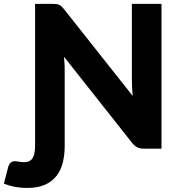

<svg xmlns="http://www.w3.org/2000/svg" viewBox="-106 -748 904 966"><path d="M706.5 -728.5V0H618.5Q599 0 585.8 -6.2Q572.5 -12.5 559.5 -28L216 -462.5Q218 -443 218.8 -424.8Q219.5 -406.5 219.5 -390.5V-13.5Q219.5 32 209.8 70.5Q200 109 178 137.2Q156 165.5 120.2 181.5Q84.5 197.5 32.5 197.5Q13 197.5 -3 196Q-19 194.5 -33 191.8Q-47 189 -60 185Q-73 181 -86.5 176L-64.5 91.5Q-61.5 80.5 -56.2 74.2Q-51 68 -44.5 65.5Q-38 63 -30.8 63Q-23.5 63 -16 64.5Q-10.5 65.5 -2 66.8Q6.5 68 15.5 68Q45.5 68 58 47.5Q70.5 27 70.5 -13.5V-728.5H159.5Q170.5 -728.5 178 -727.5Q185.5 -726.5 191.5 -723.8Q197.5 -721 203 -716Q208.5 -711 215.5 -702.5L562 -265Q559.5 -286 558.5 -305.8Q557.5 -325.5 557.5 -343V-728.5Z"/></svg>

Font: Lato ExtraBold
Style: Regular
Weight: 800
Designer: Lukasz Dziedzic with Adam Twardoch and Botio Nikoltchev
Foundry: tyPoland Lukasz Dziedzic
Version: Version 2.015; 2015-08-06; http://www.latofonts.com/